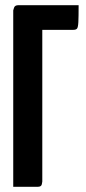

<svg xmlns="http://www.w3.org/2000/svg" viewBox="-20 -720 333 740"><path d="M31 0V-680Q31 -680 34 -690Q37 -700 51 -700H283Q283 -655 282 -635Q281 -615 277 -610Q273 -605 263 -605H143V-20Q143 -20 141.2 -10Q139.4 0 125 0Z"/></svg>

Font: Yanone Kaffeesatz ExtraLight
Style: Regular
Weight: 200
Designer: Yanone (Cyrillic: Daniel Pouzeot, Huerta Tipografica, and Cyreal)
Foundry: Yanone
Version: Version 2.003